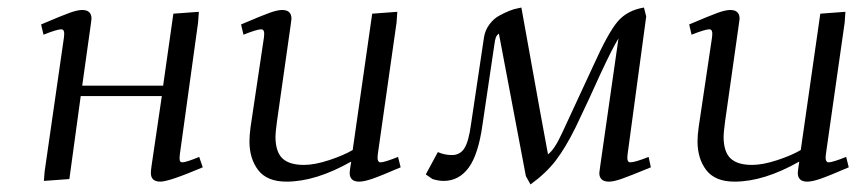

<svg xmlns="http://www.w3.org/2000/svg" viewBox="-20 -470 2261 504"><path d="M87.9 -405.8Q142.6 -429.2 163.1 -436.5Q183.6 -443.8 195.8 -443.8Q220.2 -443.8 220.2 -420.9Q220.2 -419.4 219.7 -416.7Q219.2 -414.1 218.8 -409.4Q218.3 -404.8 217.8 -401.9L195.8 -245.1H408.2L435.1 -434.1L502 -439L500 -411.1L452.1 -64.9Q450.7 -53.7 451.9 -48.8Q453.1 -43.9 459 -43.9Q468.3 -43.9 502.9 -58.1L512.2 -30.8Q423.8 6.8 400.9 6.8Q376 6.8 376 -16.1Q376 -21.5 377.9 -35.2L404.8 -217.8H191.9L162.1 0L95.2 4.9L97.2 -20L147.9 -372.1Q150.9 -393.1 141.1 -393.1Q129.9 -393.1 94.2 -378.9Z M612.8 -405.8Q667.5 -429.2 688 -436.5Q708.5 -443.8 720.7 -443.8Q745.1 -443.8 745.1 -420.9Q745.1 -419.4 744.6 -416.7Q744.1 -414.1 743.7 -409.4Q743.2 -404.8 742.7 -401.9L707 -150.9Q703.1 -120.6 703.1 -111.8Q703.1 -71.8 721.2 -54.4Q739.3 -37.1 777.8 -37.1Q806.2 -37.1 844.5 -49.8Q882.8 -62.5 905.8 -76.2L957 -434.1L1022.9 -439L1021 -411.1L971.7 -64.9Q968.8 -43.9 979 -43.9Q989.3 -43.9 1024.9 -58.1L1031.7 -30.8Q979.5 -8.3 957.5 -0.7Q935.5 6.8 922.9 6.8Q897.9 6.8 897.9 -16.1Q897.9 -19.5 899.9 -33.2L901.9 -45.9Q809.1 6.8 731.9 6.8Q681.2 6.8 658 -23.2Q634.8 -53.2 634.8 -99.1Q634.8 -114.7 637.7 -136.2L672.9 -372.1Q675.8 -393.1 666 -393.1Q654.8 -393.1 619.1 -378.9Z M1097.7 -12.2 1129.4 -70.8Q1146.5 -63 1166.5 -63Q1188 -63 1199.2 -81.1Q1210.4 -99.1 1216.3 -143.1Q1236.3 -277.8 1250.5 -372.1Q1253.4 -390.6 1264.4 -405.5Q1275.4 -420.4 1289.3 -428.2Q1303.2 -436 1316.7 -441.4Q1330.1 -446.8 1339.4 -448.2L1348.6 -450.2Q1411.6 -99.1 1418.5 -64.9Q1435.5 -77.1 1455.6 -121.1L1537.6 -297.9Q1575.7 -382.8 1600.8 -412.8Q1626 -442.9 1670.4 -450.2L1676.3 -426.8L1627.4 -64.9Q1624.5 -43.9 1634.3 -43.9Q1647 -43.9 1682.6 -58.1L1688.5 -30.8Q1632.8 -7.8 1611.8 -0.5Q1590.8 6.8 1578.6 6.8Q1553.2 6.8 1553.2 -16.1Q1553.2 -18.1 1555.7 -35.2L1603.5 -369.1Q1587.9 -344.2 1556.6 -276.9Q1527.3 -211.4 1491.2 -136.2Q1464.4 -82 1439 -48.8Q1413.6 -15.6 1372.6 14.2L1360.4 -7.8L1289.6 -381.8Q1284.2 -377.9 1281.7 -372.1Q1279.3 -366.2 1277.3 -350.1L1246.6 -143.1Q1235.8 -64.5 1210.2 -29.8Q1184.6 4.9 1144.5 4.9Q1131.3 4.9 1115.2 0Z M1789.1 -405.8Q1843.8 -429.2 1864.3 -436.5Q1884.8 -443.8 1897 -443.8Q1921.4 -443.8 1921.4 -420.9Q1921.4 -419.4 1920.9 -416.7Q1920.4 -414.1 1919.9 -409.4Q1919.4 -404.8 1918.9 -401.9L1883.3 -150.9Q1879.4 -120.6 1879.4 -111.8Q1879.4 -71.8 1897.5 -54.4Q1915.5 -37.1 1954.1 -37.1Q1982.4 -37.1 2020.8 -49.8Q2059.1 -62.5 2082 -76.2L2133.3 -434.1L2199.2 -439L2197.3 -411.1L2147.9 -64.9Q2145 -43.9 2155.3 -43.9Q2165.5 -43.9 2201.2 -58.1L2208 -30.8Q2155.8 -8.3 2133.8 -0.7Q2111.8 6.8 2099.1 6.8Q2074.2 6.8 2074.2 -16.1Q2074.2 -19.5 2076.2 -33.2L2078.1 -45.9Q1985.4 6.8 1908.2 6.8Q1857.4 6.8 1834.2 -23.2Q1811 -53.2 1811 -99.1Q1811 -114.7 1814 -136.2L1849.1 -372.1Q1852.1 -393.1 1842.3 -393.1Q1831.1 -393.1 1795.4 -378.9Z"/></svg>

Font: Dehuti
Style: Italic
Weight: 400
Version: Version 1.2